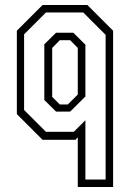

<svg xmlns="http://www.w3.org/2000/svg" viewBox="-20 -560 528 769"><path d="M433 189H291.5V-10L282 0H150.5L47.5 -103V-437L150.5 -540H330L433 -437ZM403 159V-420.5L313.5 -510H164L76.5 -422.5V-119.5L164 -32H275.5L322 -78.5V159ZM261 -113H204.5L157.5 -159.5V-382.5L204.5 -429H273.5L322 -381V-173.5ZM251.5 -141.5 291.5 -181.5V-368L261 -399H219.5L189 -368V-172L219.5 -141.5Z"/></svg>

Font: Tourney Condensed Light
Style: Regular
Weight: 300
Width: 3
Designer: Tyler Finck
Foundry: Etcetera Type Co
Version: Version 1.010; ttfautohint (v1.8.3)